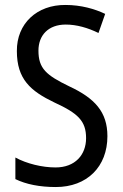

<svg xmlns="http://www.w3.org/2000/svg" viewBox="-20 -744 494 774"><path d="M413 -195C413 -293 362 -348 259 -396C166 -441 135 -468 135 -540C135 -602 175 -645 245 -645C289 -645 334 -632 377 -611L404 -688C362 -708 307 -724 244 -724C129 -725 47 -649 48 -538C48 -425 103 -377 199 -331C295 -287 327 -256 327 -187C327 -120 283 -69 204 -69C150 -69 88 -84 42 -109V-22C85 -1 140 10 205 10C331 10 413 -72 413 -195Z"/></svg>

Font: Noto Sans Lao Looped Condensed
Style: Regular
Weight: 400
Width: 3
Designer: Mark Frömberg, Ben Mitchell
Foundry: The Fontpad Ltd
Version: Version 1.002